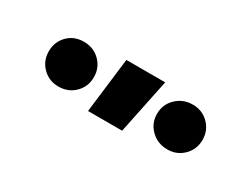

<svg xmlns="http://www.w3.org/2000/svg" viewBox="-29 -864 554 424"><g transform="rotate(30 248.0 -652.0)"><path d="M387 -596Q362 -596 345 -612.5Q328 -629 328 -653Q328 -677 345 -693.5Q362 -710 387 -710Q411 -710 427.5 -693.5Q444 -677 444 -653Q444 -629 427.5 -612.5Q411 -596 387 -596ZM109 -596Q85 -596 68.5 -612.5Q52 -629 52 -653Q52 -677 68 -693.5Q84 -710 109 -710Q134 -710 150.5 -693.5Q167 -677 167 -653Q167 -629 150.5 -612.5Q134 -596 109 -596ZM193 -582 210 -722H309L280 -582Z"/></g></svg>

Font: TikTok Sans 24pt Medium
Style: Regular
Weight: 500
Version: Version 4.000